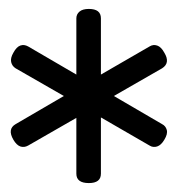

<svg xmlns="http://www.w3.org/2000/svg" viewBox="-20 -1173 398 430"><path d="M179 -763Q151 -763 151 -784V-909L43 -847Q34 -842 25.5 -845Q17 -848 10 -860Q-4 -884 15 -895L123 -958L15 -1020Q7 -1025 5 -1034Q3 -1043 10 -1055Q17 -1068 25.5 -1071Q34 -1074 43 -1069L151 -1006V-1132Q151 -1141 158 -1147Q165 -1153 179 -1153Q206 -1153 206 -1132V-1006L315 -1069Q323 -1074 332 -1071Q341 -1068 348 -1055Q362 -1032 343 -1020L235 -958L343 -895Q351 -891 353.5 -882Q356 -873 348 -860Q341 -848 332 -845Q323 -842 315 -847L206 -910V-784Q206 -763 179 -763Z"/></svg>

Font: Playwrite CL
Style: Regular
Weight: 400
Designer: Veronika Burian, José Scaglione
Foundry: TypeTogether
Version: Version 1.002